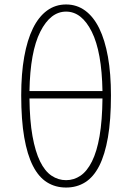

<svg xmlns="http://www.w3.org/2000/svg" viewBox="-20 -827 591 860"><path d="M112 -386Q113 -287 125.5 -217.5Q138 -148 159.5 -104Q181 -60 211 -40Q241 -20 276 -20Q311 -20 340.5 -40Q370 -60 392 -104Q414 -148 426 -217.5Q438 -287 439 -386ZM439 -419Q436 -595 391 -685Q346 -775 276 -775Q206 -775 160.5 -685Q115 -595 112 -419ZM276 -807Q324 -807 361.5 -779.5Q399 -752 424.5 -700Q450 -648 463.5 -572.5Q477 -497 477 -400Q477 -290 463.5 -212Q450 -134 424.5 -84Q399 -34 361.5 -10.5Q324 13 276 13Q228 13 190.5 -10.5Q153 -34 127.5 -84Q102 -134 88.5 -212Q75 -290 75 -400Q75 -497 88.5 -572.5Q102 -648 127.5 -700Q153 -752 190.5 -779.5Q228 -807 276 -807Z"/></svg>

Font: SpoqaHanSansJP-Thin
Style: Regular
Weight: 250
Designer: [Source Han Sans]
Ryoko NISHIZUKA  (kana & ideographs); Paul D. Hunt (Latin, Greek & Cyrillic); Wenlong ZHANG  (bopomofo
Foundry: Spoqa (http://bi.spoqa.com)
Version: Version 1.002.20150607